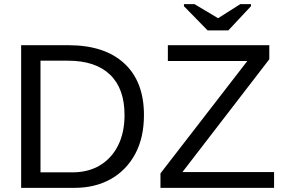

<svg xmlns="http://www.w3.org/2000/svg" viewBox="-20 -906 1373 926"><path d="M674.3 -351.1Q674.3 -242.2 632.1 -163.6Q589.8 -85 514.4 -42.5Q439 0 339.4 0H82V-688H309.6Q484.4 -688 579.3 -600.3Q674.3 -512.7 674.3 -351.1ZM580.6 -351.1Q580.6 -479 510.5 -546.1Q440.4 -613.3 307.6 -613.3H175.3V-74.7H328.6Q405.3 -74.7 461.7 -108.4Q518.1 -142.1 549.3 -204.1Q580.6 -266.1 580.6 -351.1ZM1301.8 -76.2V0H753.9V-69.8L1172.9 -611.8H789.6V-688H1278.8V-620.1L859.9 -76.2ZM1190.4 -876 1081.1 -759.3H981.4L867.2 -876V-886.2H918L1031.2 -818.4H1032.2L1139.2 -886.2H1190.4Z"/></svg>

Font: Arimo Nerd Font
Style: Regular
Weight: 400
Designer: Steve Matteson
Foundry: Monotype Imaging Inc.
Version: Version 1.33;Nerd Fonts 3.2.1